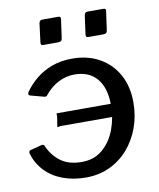

<svg xmlns="http://www.w3.org/2000/svg" viewBox="-84 -808 731 885"><g transform="rotate(-10 281.5 -366.0)"><path d="M260 -729 248 -643Q247 -633 242 -629.5Q237 -626 226 -626H161Q151 -626 149 -629.5Q147 -633 148 -641L159 -728Q162 -742 174 -742H250Q262 -742 260 -729ZM471 -729 459 -643Q458 -633 453 -629.5Q448 -626 437 -626H372Q363 -626 360.5 -629.5Q358 -633 359 -641L371 -728Q374 -742 385 -742H461Q474 -742 471 -729ZM247 10Q189 10 140 -8Q91 -26 57.5 -61Q24 -96 10 -144Q8 -157 17 -159L71 -173Q76 -174 80 -172Q84 -170 86 -162Q108 -116 145 -90Q182 -64 241 -64Q299 -64 338.5 -98Q378 -132 398 -185.5Q418 -239 418 -299Q418 -379 381.5 -423Q345 -467 276 -467Q238 -467 202.5 -449.5Q167 -432 138 -397Q135 -392 131.5 -390.5Q128 -389 123 -390L59 -407Q52 -409 51.5 -413.5Q51 -418 54 -424Q76 -456 108 -482.5Q140 -509 182.5 -525Q225 -541 278 -541Q352 -541 407 -509.5Q462 -478 492 -422.5Q522 -367 522 -294Q522 -231 502 -176Q482 -121 445.5 -79Q409 -37 358.5 -13.5Q308 10 247 10ZM157 -244 164 -287Q165 -295 164 -300Q163 -305 167 -305H458L449 -244H176Q168 -244 163 -242Q158 -240 157 -244Z"/></g></svg>

Font: Libre Franklin Medium
Style: Italic
Weight: 500
Italic angle: -8°
Designer: Pablo Impallari, Rodrigo Fuenzalida, Nhung Nguyen
Foundry: Impallari Type
Version: Version 3.000